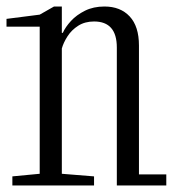

<svg xmlns="http://www.w3.org/2000/svg" viewBox="-24 -570 544 590"><path d="M14 0V-28L98 -36V-488H-4V-512L98 -525L142 -550H166V-469H169Q177 -487 194 -505.5Q211 -524 237 -537Q263 -550 297 -550Q346 -550 374.5 -519.5Q403 -489 403 -430V-34H487V0H335V-424Q335 -504 265 -504Q237 -504 216.5 -491Q196 -478 183.5 -458.5Q171 -439 166 -421V-36L265 -28V0Z"/></svg>

Font: Xanh Mono
Style: Regular
Weight: 400
Monospace: yes
Designer: Lam Bao, Duy Dao
Foundry: Yellow Type Foundry
Version: Version 3.101; ttfautohint (v1.8.3)